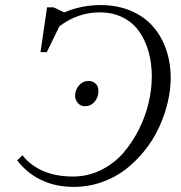

<svg xmlns="http://www.w3.org/2000/svg" viewBox="-20 -731 715 759"><path d="M47.9 -97.2 68.8 -117.2Q135.7 -33.2 269 -33.2Q327.1 -33.2 378.7 -58.6Q430.2 -84 466.3 -125.2Q502.4 -166.5 528.6 -218.5Q554.7 -270.5 567.4 -324.2Q580.1 -377.9 580.1 -428.2Q580.1 -481 567.4 -526.4Q554.7 -571.8 530 -606.9Q505.4 -642.1 465.3 -662.1Q425.3 -682.1 374 -682.1Q287.6 -682.1 214.8 -627L165 -524.9H140.1L166 -702.1H191.9L233.9 -682.1Q302.2 -710.9 377.9 -710.9Q442.9 -710.9 495.6 -689Q548.3 -667 583 -628.2Q617.7 -589.4 636.2 -536.9Q654.8 -484.4 654.8 -422.9Q654.8 -375.5 642.8 -325.4Q630.9 -275.4 608.6 -227.3Q586.4 -179.2 552.5 -136.7Q518.6 -94.2 477.3 -62Q436 -29.8 382.8 -11Q329.6 7.8 272 7.8Q198.7 7.8 141.8 -20Q85 -47.9 47.9 -97.2ZM276.9 -352.1Q276.9 -375.5 292.2 -393.3Q307.6 -411.1 330.1 -411.1Q346.2 -411.1 357.7 -400.6Q369.1 -390.1 369.1 -371.1Q369.1 -346.2 353.8 -328.6Q338.4 -311 314.9 -311Q298.8 -311 287.8 -323.7Q276.9 -336.4 276.9 -352.1Z"/></svg>

Font: Dihjauti S
Style: Italic
Weight: 400
Italic angle: -9°
Designer: T. Christopher White
Version: Version 3.0.0